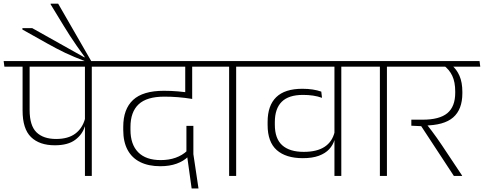

<svg xmlns="http://www.w3.org/2000/svg" viewBox="-38 -962 2646 1050"><path d="M464 -607.5H426.5V0H464ZM363.5 -597.5H587.5L583.5 -628H359ZM-14 -597.5H542.5L538.5 -628H-18ZM262 -167.5Q333.5 -167.5 373.2 -197.2Q413 -227 425.5 -270H430.5L427 -312.5Q412.5 -260 373.5 -231Q334.5 -202 269 -202Q199 -202 161.5 -238.5Q124 -275 124 -361V-607H85.5V-357.5Q85.5 -257.5 131.5 -212.5Q177.5 -167.5 262 -167.5Z M138.5 -808H84.5V-800.5L220 -724.5Q245.5 -710.5 269.8 -697.5Q294 -684.5 318.5 -673Q343 -661.5 369.2 -650.5Q395.5 -639.5 424 -628.5V-620.5H462V-626L280 -942H239V-938L310 -821.5Q327.5 -792.5 344.8 -766Q362 -739.5 381.5 -711.5Q401 -683.5 425.5 -650L424 -648Z M913.5 -597.5H1114L1110 -628H909.5ZM1012 -608H975.5V-484L1012 -484.5ZM558.5 -597.5H1131L1126.5 -628H555ZM975 -435.5 1013 -421.5V-609H975ZM1019.5 -273.5H981.5V-119L984.5 -114.5L1010 68.5H1047.5L1019.5 -119ZM841 -86.5Q760 -86.5 717.8 -129.2Q675.5 -172 675.5 -252V-267.5Q675.5 -349.5 720 -391.5Q764.5 -433.5 861 -433.5Q898 -433.5 935.5 -430.5Q973 -427.5 1013 -421V-452.5Q973.5 -459 935.5 -462.2Q897.5 -465.5 858 -465.5Q743.5 -465.5 689.8 -415.5Q636 -365.5 636 -268.5V-251Q636 -186.5 659.8 -142.2Q683.5 -98 729 -75.5Q774.5 -53 839 -53Q889.5 -53 928 -67Q966.5 -81 990.5 -105L985 -137Q959 -112.5 922.5 -99.5Q886 -86.5 841 -86.5Z M1253.5 0V-607.5H1215V0ZM1376.5 -597.5 1372.5 -628H1092L1096 -597.5Z M1828.5 -607.5H1791V0H1828.5ZM1728 -597.5H1952L1948 -628H1723.5ZM1347.5 -597.5H1901.5L1897.5 -628H1343.5ZM1425.5 -278.5Q1425.5 -185.5 1475.5 -141.2Q1525.5 -97 1618 -97Q1670 -97 1705.8 -110.2Q1741.5 -123.5 1762.2 -146Q1783 -168.5 1791.5 -197.5H1795L1792 -240Q1779 -186.5 1737 -159Q1695 -131.5 1623 -131.5Q1545.5 -131.5 1505.2 -167.8Q1465 -204 1465 -280V-294Q1465 -368 1502.8 -405.5Q1540.5 -443 1619 -443Q1648.5 -443 1674 -439.2Q1699.5 -435.5 1723 -427L1719 -461Q1698 -468.5 1672 -472.5Q1646 -476.5 1615.5 -476.5Q1520 -476.5 1472.8 -430.8Q1425.5 -385 1425.5 -295.5Z M2078 0V-607.5H2039.5V0ZM2201 -597.5 2197 -628H1916.5L1920.5 -597.5Z M2588.5 -597.5 2584.5 -628H2165.5L2169 -597.5ZM2489 0V-2L2379.5 -166.5Q2365 -188 2351.5 -207.2Q2338 -226.5 2323.8 -245.2Q2309.5 -264 2293.5 -284.5V-297.5L2211.5 -307.5V-274.5L2265.5 -272L2444 0ZM2432 -605.5H2387Q2419 -582 2435.2 -547.8Q2451.5 -513.5 2451.5 -461.5V-455Q2451.5 -379 2408.5 -343.2Q2365.5 -307.5 2273.5 -307.5H2211.5L2247.5 -275L2280.5 -275.5Q2390 -276 2440.2 -319.8Q2490.5 -363.5 2490.5 -452V-459.5Q2490.5 -511.5 2474.8 -547.5Q2459 -583.5 2432 -605.5Z"/></svg>

Font: Anek Devanagari ExtraLight
Style: Regular
Weight: 250
Designer: Kailash Malviya (Devanagari) & Yesha Goshar (Latin)
Foundry: Ek Type
Version: Version 1.003